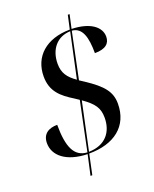

<svg xmlns="http://www.w3.org/2000/svg" viewBox="-154 -847 812 1012"><g transform="rotate(-20 252.0 -340.5)"><path d="M200 -34 175 79H185L209 -34C349 -34 441 -103 441 -230C441 -296 407 -338 316 -398L290 -415L344 -674C402 -669 418 -609 418 -521C479 -521 504 -545 504 -583C504 -636 451 -680 346 -683L363 -760H353L336 -683C203 -682 122 -609 122 -497C122 -413 170 -373 235 -333L259 -317L202 -43C130 -47 102 -109 102 -234C54 -234 18 -213 18 -161C18 -91 82 -37 200 -34ZM335 -674 281 -422C235 -454 214 -484 214 -535C214 -616 261 -672 335 -674ZM211 -43 268 -311C329 -268 350 -239 350 -184C350 -105 305 -45 211 -43Z"/></g></svg>

Font: Noto Serif Display Condensed Medium
Style: Italic
Weight: 500
Width: 3
Italic angle: -12°
Designer: Monotype Design Team
Foundry: Monotype Imaging Inc.
Version: Version 2.009